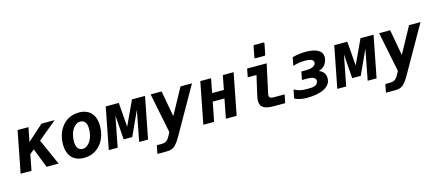

<svg xmlns="http://www.w3.org/2000/svg" viewBox="-64 -1524 5570 2443"><g transform="rotate(-15 2721.0 -303.0)"><path d="M134.8 -546.9H277.8L241.7 -360.8L449.7 -546.9H623L376.5 -342.8L528.3 0H370.1L270 -255.9L211.9 -209L171.4 0H28.3Z M862.3 14.2Q812 14.2 771.7 -0.7Q731.4 -15.6 703.4 -45.2Q675.3 -74.7 660.2 -118.9Q645 -163.1 645 -221.7Q645 -266.1 653.8 -308.6Q662.6 -351.1 679.9 -388.7Q697.3 -426.3 722.7 -458Q748 -489.7 781.2 -512.7Q814.5 -535.6 855.2 -548.3Q896 -561 943.8 -561Q994.1 -561 1034.4 -546.1Q1074.7 -531.2 1102.8 -501.7Q1130.9 -472.2 1146 -428Q1161.1 -383.8 1161.1 -324.7Q1161.1 -257.8 1141.4 -196.5Q1121.6 -135.3 1083.5 -88.4Q1045.4 -41.5 989.7 -13.7Q934.1 14.2 862.3 14.2ZM874 -101.1Q906.7 -101.1 933.3 -120.6Q960 -140.1 978.5 -171.6Q997.1 -203.1 1007.1 -243.2Q1017.1 -283.2 1017.1 -324.2Q1017.1 -386.7 994.6 -415.8Q972.2 -444.8 933.6 -444.8Q898.9 -444.8 871.8 -424.8Q844.7 -404.8 826.4 -372.8Q808.1 -340.8 798.6 -301.3Q789.1 -261.7 789.1 -222.7Q789.1 -160.2 812.3 -130.6Q835.4 -101.1 874 -101.1Z M1295.9 -546.9H1467.8L1492.7 -227.1L1641.6 -546.9H1813.5L1707 0H1589.8L1667 -401.9L1521 -83H1407.7L1384.8 -401.9L1306.6 0H1189.5Z M1796.4 98.1H1853.5Q1873.5 98.1 1889.4 95.5Q1905.3 92.8 1919.2 84Q1933.1 75.2 1946.3 58.6Q1959.5 42 1974.1 14.2L1993.2 -22L1887.2 -546.9H2032.2L2094.2 -205.1L2281.2 -546.9H2432.1L2087.4 59.1Q2060.1 107.4 2037.6 136.7Q2015.1 166 1992.9 181.6Q1970.7 197.3 1946.5 202.1Q1922.4 207 1891.6 207H1774.4Z M2541.5 -546.9H2683.6L2647.5 -360.8H2802.2L2838.4 -546.9H2980.5L2874 0H2731.9L2781.2 -253.9H2626.5L2577.1 0H2435.1Z M3297.4 -646Q3289.6 -646 3286.1 -650.4Q3282.7 -654.8 3284.2 -662.1L3311.5 -799.8Q3313.5 -813 3327.1 -813H3440.9Q3448.7 -813 3452.1 -808.6Q3455.6 -804.2 3454.1 -796.9L3426.8 -659.2Q3424.3 -646 3411.1 -646ZM3367.7 3.9Q3315.4 3.9 3281.2 -2.9Q3247.1 -9.8 3226.1 -23.9Q3203.1 -39.1 3193.8 -61.3Q3184.6 -83.5 3184.6 -111.8Q3184.6 -120.1 3185.3 -127.2Q3186 -134.3 3187 -142.6Q3188.5 -153.8 3189.9 -161.9Q3191.4 -169.9 3193.8 -181.2L3252.4 -437H3137.2L3158.2 -546.9H3416L3335 -174.3Q3333.5 -168.5 3333 -165.8Q3332.5 -163.1 3332.5 -161.9Q3332.5 -160.6 3332.5 -159.7Q3332.5 -158.7 3332 -156.7Q3331.1 -152.8 3330.8 -149.9Q3330.6 -147 3330.6 -144Q3330.6 -135.7 3334 -128.2Q3337.4 -120.6 3345.7 -115.2Q3360.8 -106 3398.9 -106H3534.7L3512.7 3.9Z M3802.7 10.7Q3783.2 10.7 3764.2 9.5Q3745.1 8.3 3725.3 4.9Q3705.6 1.5 3683.8 -4.9Q3662.1 -11.2 3637.7 -21.5L3660.2 -136.7Q3682.1 -125 3701.7 -117.4Q3721.2 -109.9 3741.7 -105.5Q3762.2 -101.1 3785.9 -99.6Q3809.6 -98.1 3840.3 -98.1Q3867.2 -98.1 3889.9 -99.9Q3912.6 -101.6 3929.9 -107.7Q3947.3 -113.8 3958.5 -126Q3969.7 -138.2 3973.6 -158.7Q3975.1 -166 3975.1 -171.9Q3975.1 -187 3965.6 -197.3Q3956.1 -207.5 3941.4 -213.9Q3926.8 -220.2 3908.7 -222.9Q3890.6 -225.6 3874 -225.6H3794.4L3815.4 -332.5H3882.3Q3902.8 -332.5 3924.8 -335.9Q3946.8 -339.4 3965.1 -347.2Q3983.4 -355 3995.1 -367.9Q4006.8 -380.9 4006.8 -399.9Q4006.8 -427.2 3979.2 -440.2Q3951.7 -453.1 3894 -453.1Q3814 -453.1 3734.9 -427.7L3755.9 -536.6Q3794.9 -547.4 3841.3 -553.7Q3887.7 -560.1 3934.6 -560.1Q3989.3 -560.1 4029.8 -551Q4070.3 -542 4097.2 -525.4Q4124 -508.8 4137 -486.1Q4149.9 -463.4 4149.9 -436.5Q4149.9 -429.7 4149.2 -422.4Q4148.4 -415 4147 -408.2Q4141.1 -377.9 4129.6 -356.7Q4118.2 -335.4 4103 -320.6Q4087.9 -305.7 4069.6 -295.9Q4051.3 -286.1 4031.7 -279.8Q4049.8 -273.9 4065.2 -263.7Q4080.6 -253.4 4091.8 -238.8Q4103 -224.1 4109.4 -205.3Q4115.7 -186.5 4115.7 -163.6Q4115.7 -118.2 4090.8 -85.2Q4065.9 -52.2 4023.2 -31Q3980.5 -9.8 3923.6 0.5Q3866.7 10.7 3802.7 10.7Z M4306.2 -546.9H4478L4502.9 -227.1L4651.9 -546.9H4823.7L4717.3 0H4600.1L4677.2 -401.9L4531.2 -83H4418L4395 -401.9L4316.9 0H4199.7Z M4806.6 98.1H4863.8Q4883.8 98.1 4899.7 95.5Q4915.5 92.8 4929.4 84Q4943.4 75.2 4956.5 58.6Q4969.7 42 4984.4 14.2L5003.4 -22L4897.5 -546.9H5042.5L5104.5 -205.1L5291.5 -546.9H5442.4L5097.7 59.1Q5070.3 107.4 5047.9 136.7Q5025.4 166 5003.2 181.6Q4981 197.3 4956.8 202.1Q4932.6 207 4901.9 207H4784.7Z"/></g></svg>

Font: Hack
Style: Bold Italic
Weight: 700
Italic angle: -11°
Monospace: yes
Designer: Christopher Simpkins
Foundry: Christopher Simpkins
Version: Version 2.017; ttfautohint (v1.4.1) -l 4 -r 80 -G 350 -x 0 -